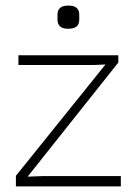

<svg xmlns="http://www.w3.org/2000/svg" viewBox="-20 -668 490 688"><path d="M37 0H413V-37H132L79 -35L404 -444V-470H46V-435H314L358 -437L37 -38ZM186 -596C187 -576 198 -565 225 -565C252 -565 263 -576 264 -596V-617C263 -637 252 -648 225 -648C198 -648 187 -637 186 -617Z"/></svg>

Font: Kreadon Extra Light
Style: Regular
Weight: 200
Designer: kohakuno
Foundry: StudioGnu
Version: Version 1.000;Glyphs 3.1.2 (3151)